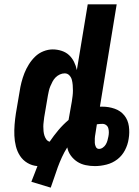

<svg xmlns="http://www.w3.org/2000/svg" viewBox="-20 -755 640 882"><path d="M124 80Q132 61 138.5 43Q145 25 152 8Q127 6 106 -6.5Q85 -19 72 -39Q59 -59 53 -83Q47 -107 46 -132Q45 -157 47 -182.5Q49 -208 53 -234L70 -334Q73 -355 78.5 -376.5Q84 -398 92 -418.5Q100 -439 112.5 -459Q125 -479 141.5 -495Q158 -511 179.5 -519.5Q201 -528 222 -528Q243 -528 263 -521.5Q283 -515 297 -502Q311 -489 320 -471Q329 -453 333 -433L383 -735H516L439 -265H451Q480 -265 507 -255.5Q534 -246 551 -225Q568 -204 572 -175Q576 -146 571 -117Q567 -90 554 -65Q541 -40 519 -23Q497 -6 469.5 1Q442 8 416 8Q394 8 373 3.5Q352 -1 335 -12Q318 -23 305.5 -40Q293 -57 289 -78Q275 -56 264.5 -33Q254 -10 245.5 13Q237 36 229.5 59.5Q222 83 213 107ZM208 -104Q227 -132 248.5 -157.5Q270 -183 295 -204L310 -289Q312 -302 313.5 -314.5Q315 -327 315 -339.5Q315 -352 314 -364.5Q313 -377 310 -388.5Q307 -400 298.5 -409Q290 -418 277 -418Q266 -418 255 -413Q244 -408 235.5 -399.5Q227 -391 221.5 -380.5Q216 -370 211.5 -359.5Q207 -349 204.5 -338Q202 -327 200 -316L183 -216Q182 -205 180.5 -194.5Q179 -184 179 -173.5Q179 -163 180 -152.5Q181 -142 184 -132.5Q187 -123 192.5 -115Q198 -107 208 -104ZM435 -71Q444 -71 452.5 -77Q461 -83 466 -91.5Q471 -100 473.5 -109Q476 -118 478 -128Q480 -138 480 -147.5Q480 -157 477.5 -166Q475 -175 467.5 -180.5Q460 -186 451 -186Q445 -186 438 -185.5Q431 -185 425 -184L418 -139Q416 -129 415.5 -118.5Q415 -108 415.5 -98.5Q416 -89 420.5 -80Q425 -71 435 -71Z"/></svg>

Font: Iosevka Aile Extrabold Oblique
Style: Regular
Weight: 800
Italic angle: -9°
Designer: Belleve Invis
Foundry: Belleve Invis
Version: Version 31.1.0; ttfautohint (v1.8.4)